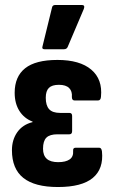

<svg xmlns="http://www.w3.org/2000/svg" viewBox="-20 -744 457 772"><path d="M213 8Q120 8 74 -28.5Q28 -65 28 -140Q28 -182 49.5 -212.5Q71 -243 111 -253V-255Q77 -268 58 -298Q39 -328 39 -371Q39 -436 81 -469.5Q123 -503 211 -503Q301 -503 347 -464Q393 -425 386 -355Q385 -340 374 -340H280Q269 -340 269 -354Q271 -377 258 -390Q245 -403 217 -403Q189 -403 176.5 -390.5Q164 -378 164 -351Q164 -320 177.5 -305Q191 -290 222 -290H259Q270 -290 270 -278V-217Q270 -204 259 -204H211Q180 -204 166.5 -190.5Q153 -177 153 -146Q153 -119 168 -105.5Q183 -92 214 -92Q244 -92 260 -103Q276 -114 274 -138Q273 -150 284 -150H379Q388 -150 390 -135Q397 -65 353 -28.5Q309 8 213 8ZM159 -546Q147 -546 151 -558L189 -713Q190 -719 193.5 -721.5Q197 -724 203 -724H309Q323 -724 317 -708L252 -555Q248 -546 237 -546Z"/></svg>

Font: Sofia Sans Condensed ExtraBold
Style: Regular
Weight: 800
Designer: Botio Nikoltchev, Ani Petrova
Foundry: lettersoup
Version: Version 4.101